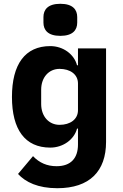

<svg xmlns="http://www.w3.org/2000/svg" viewBox="-20 -780 648 1012"><path d="M298 -591C364 -591 387 -622 387 -661V-690C387 -729 364 -760 298 -760C232 -760 209 -729 209 -690V-661C209 -622 232 -591 298 -591ZM539 -525H391V-436H386C371 -494 313 -537 245 -537C112 -537 43 -441 43 -269C43 -97 112 -2 245 -2C313 -2 371 -45 386 -102H391V-18C391 52 355 96 278 96C228 96 187 78 154 43L75 137C115 180 180 212 282 212C453 212 539 122 539 -32ZM294 -122C238 -122 197 -166 197 -232V-307C197 -373 238 -417 294 -417C350 -417 391 -388 391 -340V-199C391 -151 350 -122 294 -122Z"/></svg>

Font: LVC Sans
Style: Bold
Weight: 700
Designer: Mike Abbink, Paul van der Laan, Pieter van Rosmalen
Foundry: Bold Monday
Version: Version 3.0